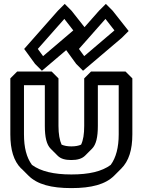

<svg xmlns="http://www.w3.org/2000/svg" viewBox="-20 -915 732 985"><path d="M103 -478H210V-269C210 -211 219 -173 240 -152L275 -117L276 -116C292 -100 315 -94 346 -94C378 -94 401 -101 417 -117L452 -152C473 -173 482 -211 482 -269V-478H589V-226C589 -158 575 -106 548 -69C502 -35 436 -20 346 -20C256 -20 189 -36 144 -69C116 -107 103 -158 103 -226ZM68 -548 33 -513V-226C33 -147 50 -89 89 -50H90L126 -14C171 31 243 50 346 50C449 50 521 31 566 -14L602 -50C641 -89 659 -146 659 -226V-513L624 -548H447L412 -513V-269C412 -227 407 -196 396 -173C383 -167 366 -164 346 -164C326 -164 310 -167 296 -173C286 -195 280 -227 280 -269V-513L245 -548ZM385 -664 521 -818 567 -759 412 -627ZM315 -664 371 -587 406 -552 605 -721 640 -756 558 -860 523 -895 488 -860ZM174 -664 310 -818 356 -759 201 -627ZM104 -664 160 -587 195 -552 394 -721 429 -756 347 -860 312 -895 277 -860Z"/></svg>

Font: Hussar Press
Style: Bold
Weight: 700
Foundry: Cannot Into Space Fonts
Version: Version 1.43